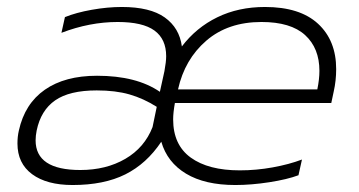

<svg xmlns="http://www.w3.org/2000/svg" viewBox="-20 -515 1028 550"><path d="M30 -104Q30 -124 34 -141Q51 -218 108.5 -258Q166 -298 258 -298Q371 -298 438 -252L451 -311Q456 -338 456 -354Q456 -403 422.5 -427.5Q389 -452 317 -452Q237 -452 156 -421L166 -466Q198 -479 243 -487Q288 -495 329 -495Q410 -495 452 -465Q494 -435 501 -382Q542 -436 602.5 -465.5Q663 -495 739 -495Q839 -495 891 -447Q943 -399 943 -317Q943 -284 936 -253L929 -220H481Q476 -192 476 -173Q476 -100 526.5 -63.5Q577 -27 667 -27Q714 -27 761 -35.5Q808 -44 845 -58L835 -13Q803 -1 751.5 7Q700 15 654 15Q567 15 513 -17.5Q459 -50 442 -109Q400 -46 339 -15.5Q278 15 188 15Q114 15 72 -16Q30 -47 30 -104ZM889 -259Q895 -288 895 -312Q895 -377 854 -414.5Q813 -452 729 -452Q633 -452 571 -398.5Q509 -345 490 -259ZM417 -151 429 -209Q391 -233 351 -244.5Q311 -256 257 -256Q179 -256 138 -227.5Q97 -199 85 -141Q82 -126 82 -113Q82 -28 210 -28Q284 -28 339 -60Q394 -92 417 -151Z"/></svg>

Font: Prompt ExtraLight
Style: Italic
Weight: 275
Italic angle: -12°
Designer: Katatrad Team
Foundry: CadsonDemak
Version: Version 1.000